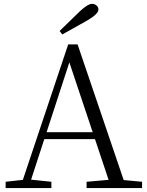

<svg xmlns="http://www.w3.org/2000/svg" viewBox="-20 -960 752 980"><path d="M297.9 -784.2 284.2 -801.8Q344.7 -860.4 388.7 -903.3Q428.7 -940.4 450.2 -940.4Q462.9 -940.4 472.7 -932.1Q482.4 -923.8 482.4 -911.1Q482.4 -889.6 428.7 -857.4Q408.2 -845.7 297.9 -784.2ZM217.8 -285.2H453.1L334 -641.6ZM611.3 -41 705.1 -32.2V0H421.9V-32.2L534.2 -42L464.8 -250H206.1L138.7 -43L242.2 -32.2V0H8.8V-32.2L96.7 -42L328.1 -733.4H376Z"/></svg>

Font: GenYoMin TW TTF Light
Style: Regular
Weight: 300
Version: Version 1.300